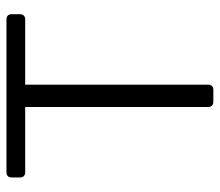

<svg xmlns="http://www.w3.org/2000/svg" viewBox="-62 -602 665 580"><g transform="rotate(-90 270.0 -312.5)"><path d="M236.3 -568.4V-15.6C236.3 -5.9 242.2 0 252 0H288.1C297.9 0 303.7 -5.9 303.7 -15.6V-568.4H501C510.7 -568.4 516.6 -574.2 516.6 -584V-609.4C516.6 -619.1 510.7 -625 501 -625H39.1C29.3 -625 23.4 -619.1 23.4 -609.4V-584C23.4 -574.2 29.3 -568.4 39.1 -568.4Z"/></g></svg>

Font: Ed Sans Neue Light
Style: Regular
Weight: 300
Designer: Stephen Hutchings
Version: Version 1.004;PS 001.004;hotconv 1.0.88;makeotf.lib2.5.64775